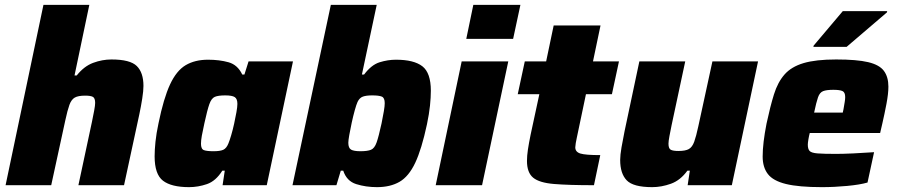

<svg xmlns="http://www.w3.org/2000/svg" viewBox="-20 -763 3699 791"><path d="M3 0 159 -743H348L287 -452H296Q326 -490 363.5 -504Q401 -518 439 -518Q516 -518 543.5 -491Q571 -464 571 -409Q571 -389 566 -357Q561 -325 554 -292L491 0H303L359 -262Q364 -286 368 -307.5Q372 -329 372 -339Q372 -359 362.5 -364Q353 -369 331 -369Q302 -369 288 -361Q274 -353 266 -331Q258 -309 249 -267L191 0Z M759 8Q686 8 651.5 -18.5Q617 -45 617 -119Q617 -145 620.5 -179Q624 -213 633 -255Q654 -358 680.5 -415Q707 -472 745 -494.5Q783 -517 837 -517Q884 -517 921.5 -506.5Q959 -496 978 -456H987L1004 -510H1187L1079 0H897L906 -60H896Q869 -17 832.5 -4.5Q796 8 759 8ZM860 -140Q887 -140 900 -146Q913 -152 921 -172Q926 -184 932.5 -206Q939 -228 944.5 -253Q950 -278 954 -300.5Q958 -323 958 -335Q958 -356 947 -363Q936 -370 908 -370Q879 -370 865 -364Q851 -358 842.5 -334Q834 -310 822 -255Q815 -224 811.5 -204Q808 -184 808 -171Q808 -149 820 -144.5Q832 -140 860 -140Z M1533 8Q1487 8 1447.5 -4.5Q1408 -17 1394 -60H1384L1366 0H1185L1343 -743H1532L1471 -456H1480Q1510 -496 1544 -506.5Q1578 -517 1611 -517Q1685 -517 1720 -490Q1755 -463 1755 -389Q1755 -362 1751.5 -328Q1748 -294 1739 -251Q1717 -148 1690.5 -92Q1664 -36 1626 -14Q1588 8 1533 8ZM1465 -140Q1494 -140 1508.5 -146Q1523 -152 1531.5 -176Q1540 -200 1552 -255Q1558 -285 1561.5 -305.5Q1565 -326 1565 -338Q1565 -360 1553 -365Q1541 -370 1513 -370Q1489 -370 1475 -365Q1461 -360 1453 -343Q1448 -332 1441.5 -308.5Q1435 -285 1429 -257.5Q1423 -230 1419 -207Q1415 -184 1415 -175Q1415 -153 1426.5 -146.5Q1438 -140 1465 -140Z M1901 -603 1930 -743H2124L2094 -603ZM1775 0 1882 -510H2074L1966 0Z M2427 0Q2323 0 2262.5 -5Q2202 -10 2176.5 -31Q2151 -52 2151 -100Q2151 -121 2155 -147.5Q2159 -174 2166 -208L2202 -375H2113L2142 -510H2230L2261 -658H2454L2423 -510H2530L2501 -375H2394L2356 -194Q2354 -186 2352 -173.5Q2350 -161 2350 -156Q2350 -137 2371 -130.5Q2392 -124 2453 -124Z M2667 8Q2589 8 2562 -20Q2535 -48 2535 -104Q2535 -124 2540.5 -156Q2546 -188 2553 -222L2614 -510H2803L2747 -248Q2742 -224 2738 -202.5Q2734 -181 2734 -171Q2734 -151 2743.5 -146Q2753 -141 2775 -141Q2804 -141 2818 -149Q2832 -157 2840 -179Q2848 -201 2857 -243L2915 -510H3103L2995 0H2813L2822 -60H2812Q2783 -20 2744 -6Q2705 8 2667 8Z M3366 8Q3271 8 3218 -5Q3165 -18 3143.5 -46Q3122 -74 3122 -118Q3122 -146 3126 -179.5Q3130 -213 3138 -254Q3153 -324 3168.5 -374Q3184 -424 3212 -456Q3240 -488 3290.5 -503Q3341 -518 3425 -518Q3510 -518 3556.5 -507Q3603 -496 3621.5 -471Q3640 -446 3640 -406Q3640 -377 3632 -335Q3624 -293 3615 -254L3606 -215H3316Q3313 -204 3310.5 -189Q3308 -174 3308 -167Q3308 -149 3315.5 -141Q3323 -133 3348 -131Q3373 -129 3424 -129Q3452 -129 3495.5 -131Q3539 -133 3581 -136L3554 -11Q3523 -2 3470 3Q3417 8 3366 8ZM3334 -299H3452L3455 -313Q3458 -331 3460 -342.5Q3462 -354 3462 -363Q3462 -383 3450.5 -388Q3439 -393 3413 -393Q3385 -393 3371 -387.5Q3357 -382 3350 -362Q3343 -342 3334 -299ZM3331 -570 3332 -575 3452 -717H3635L3634 -712L3468 -570Z"/></svg>

Font: Saira ExtraBold
Style: Italic
Weight: 800
Italic angle: -12°
Designer: Hector Gatti with collaboration of the Omnibus-Type team
Foundry: Omnibus-Type
Version: Version 1.100; ttfautohint (v1.8.3)